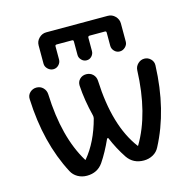

<svg xmlns="http://www.w3.org/2000/svg" viewBox="-113 -902 1018 1015"><g transform="rotate(-15 396.0 -394.0)"><path d="M536.1 -631.8V-704.1Q536.1 -711.9 528.3 -711.9H445.3Q436.5 -711.9 435.5 -704.1V-629.9Q435.5 -614.3 424.3 -602.1Q413.1 -589.8 396.5 -589.8Q379.9 -589.8 368.2 -602.1Q356.4 -614.3 356.4 -629.9V-704.1Q356.4 -711.9 347.7 -711.9H264.6Q255.9 -711.9 255.9 -704.1V-631.8Q255.9 -615.2 243.7 -602.5Q231.4 -589.8 214.4 -589.8Q197.3 -589.8 184.1 -602.5Q170.9 -615.2 170.9 -631.8V-731.4Q170.9 -754.9 188 -771.5Q205.1 -788.1 227.5 -788.1H564.5Q587.9 -788.1 604.5 -771Q621.1 -753.9 621.1 -731.4V-631.8Q621.1 -615.2 607.9 -602.5Q594.7 -589.8 577.6 -589.8Q560.5 -589.8 548.3 -602.5Q536.1 -615.2 536.1 -631.8ZM240.2 0Q212.9 0 190.4 -12.7Q168 -25.4 156.2 -47.9Q61.5 -227.5 51.8 -469.7Q50.8 -491.2 65.9 -505.4Q81.1 -519.5 101.6 -519.5Q123 -519.5 137.7 -504.9Q152.3 -490.2 153.3 -468.8Q162.1 -231.4 252 -84Q252 -83 252.9 -83Q253.9 -83 254.9 -84Q320.3 -162.1 352.5 -283.2Q354.5 -292 352.5 -299.8Q330.1 -388.7 325.2 -469.7Q324.2 -491.2 338.4 -505.4Q352.5 -519.5 374 -519.5Q395.5 -519.5 410.2 -505.4Q424.8 -491.2 425.8 -469.7Q436.5 -219.7 539.1 -84Q539.1 -83 541 -83Q542 -83 542 -84Q631.8 -234.4 640.6 -470.7Q641.6 -490.2 656.7 -504.9Q671.9 -519.5 691.9 -519.5Q711.9 -519.5 726.6 -504.9Q741.2 -490.2 740.2 -469.7Q731.4 -228.5 636.7 -48.8Q625 -25.4 602.1 -12.7Q579.1 0 551.8 0Q494.1 0 462.9 -44.9Q425.8 -100.6 400.4 -162.1Q399.4 -164.1 396.5 -163.6Q393.6 -163.1 392.6 -161.1Q362.3 -93.8 329.1 -44.9Q297.9 0 240.2 0Z"/></g></svg>

Font: Rounded Mgen+ 2p medium
Style: Regular
Weight: 500
Designer: [Source Han Sans]
Ryoko NISHIZUKA  (kana & ideographs); Paul D. Hunt (Latin, Greek & Cyrillic); Wenlong ZHANG  (bopomofo
Version: Version 1.059.20150602